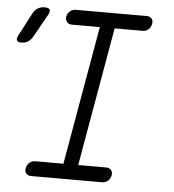

<svg xmlns="http://www.w3.org/2000/svg" viewBox="-99 -778 751 827"><g transform="rotate(5 276.5 -365.0)"><path d="M22 -597Q13 -583 1.5 -576Q-10 -569 -26 -569Q-42 -569 -45.5 -576.5Q-49 -584 -42 -598L10 -697Q18 -713 31 -721Q44 -729 61 -729Q79 -729 83 -721Q87 -713 78 -697ZM264 -65H385Q399 -65 406.5 -56Q414 -47 411 -32Q408 -18 397.5 -9Q387 0 373 0H67Q52 0 44.5 -9Q37 -18 40 -32Q43 -47 53.5 -56Q64 -65 78 -65H200L305 -665H184Q170 -665 162.5 -674Q155 -683 157 -698Q160 -712 170.5 -721Q181 -730 196 -730H502Q516 -730 523.5 -721Q531 -712 528 -698Q525 -683 515 -674Q505 -665 491 -665H369Z"/></g></svg>

Font: Maple Mono NL ExtraLight
Style: Italic
Weight: 275
Italic angle: -10°
Monospace: yes
Designer: subframe7536
Version: Version 7.000